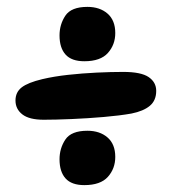

<svg xmlns="http://www.w3.org/2000/svg" viewBox="-20 -621 499 558"><path d="M107 -273Q65 -273 45 -288.5Q25 -304 25 -329Q25 -353 43 -367Q61 -381 103 -391Q137 -399 178 -403.5Q219 -408 261 -410Q303 -412 338 -412Q390 -412 412 -397Q434 -382 434 -357Q434 -329 415.5 -313.5Q397 -298 362 -291Q328 -285 281.5 -281Q235 -277 188 -275Q141 -273 107 -273ZM234 -241Q270 -241 292.5 -221.5Q315 -202 315 -165Q315 -131 293.5 -107Q272 -83 225 -83Q188 -83 170.5 -102.5Q153 -122 153 -158Q153 -190 170 -215.5Q187 -241 234 -241ZM234 -601Q270 -601 292.5 -581.5Q315 -562 315 -525Q315 -491 293.5 -467Q272 -443 225 -443Q188 -443 170.5 -462.5Q153 -482 153 -518Q153 -550 170 -575.5Q187 -601 234 -601Z"/></svg>

Font: DynaPuff
Style: Regular
Weight: 400
Designer: Toshi Omagari, Jennifer Daniel
Foundry: Google Fonts
Version: Version 2.000